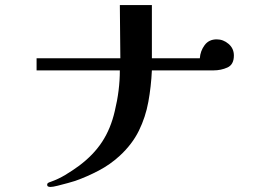

<svg xmlns="http://www.w3.org/2000/svg" viewBox="-20 -740 1040 761"><path d="M907 -520Q907 -484 881.5 -472.5Q856 -461 826 -461H582Q579 -397 568 -336.5Q557 -276 530.5 -222Q504 -168 454 -122Q417 -88 371.5 -64Q326 -40 278 -23Q269 -20 249 -14.5Q229 -9 209 -4Q189 1 180 1Q176 1 171.5 -0.5Q167 -2 167 -8Q167 -13 171.5 -15.5Q176 -18 180 -19Q211 -30 238.5 -46.5Q266 -63 292 -82Q350 -125 384.5 -177.5Q419 -230 435 -300Q455 -382 455 -461H125V-509H457Q457 -562 456 -615Q455 -668 455 -720H582V-509H772Q774 -538 791 -561Q808 -584 839 -584Q865 -584 886 -566Q907 -548 907 -520Z"/></svg>

Font: Kaisei Opti
Style: Bold
Weight: 700
Designer: Font-Kai, 金井和夫
Foundry: KAZUO KANAI
Version: Version 5.003